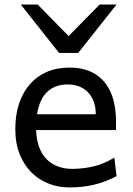

<svg xmlns="http://www.w3.org/2000/svg" viewBox="-20 -801 575 833"><path d="M280.8 -507.8Q320.8 -507.8 351.6 -498.3Q382.3 -488.8 404.8 -471.9Q427.2 -455.1 442.4 -432.6Q457.5 -410.2 466.6 -384.3Q475.6 -358.4 479.5 -330.3Q483.4 -302.2 483.4 -274.9V-255.9Q483.4 -243.7 482.9 -236.8H136.7Q138.2 -193.8 150.1 -162.1Q162.1 -130.4 182.9 -109.6Q203.6 -88.9 231.7 -78.6Q259.8 -68.4 293 -68.4Q340.3 -68.4 385.7 -79.1Q431.2 -89.8 476.1 -117.2L485.8 -36.6Q460 -23.4 435.1 -14.2Q410.2 -4.9 385.3 1Q360.4 6.8 334.7 9.5Q309.1 12.2 280.8 12.2Q233.9 12.2 191.4 -4.2Q148.9 -20.5 116.7 -52.5Q84.5 -84.5 65.4 -131.8Q46.4 -179.2 46.4 -241.7Q46.4 -302.2 62.7 -351.3Q79.1 -400.4 109.4 -435.3Q139.6 -470.2 183.1 -489Q226.6 -507.8 280.8 -507.8ZM273.4 -434.6Q219.7 -434.6 185.5 -403.1Q151.4 -371.6 140.6 -305.2H395.5Q395.5 -336.4 386.5 -360.6Q377.4 -384.8 361.1 -401.4Q344.7 -418 322.3 -426.3Q299.8 -434.6 273.4 -434.6ZM143.6 -781.2 277.8 -644.5 412.1 -781.2H485.4L319.3 -571.3H236.3L70.3 -781.2Z"/></svg>

Font: Andika Basic
Style: Regular
Weight: 400
Designer: Annie Olsen & Victor Gaultney
Foundry: SIL International
Version: Version 1.000